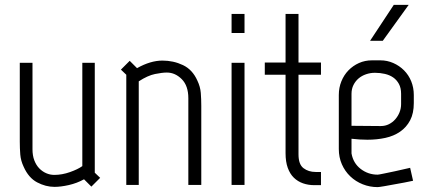

<svg xmlns="http://www.w3.org/2000/svg" viewBox="-20 -757 1759 786"><path d="M77 -74Q65 -99 63 -124.5Q61 -150 61 -177V-500H113V-146Q113 -120 120.5 -100.5Q128 -81 140.5 -68Q153 -55 169 -48Q185 -41 202 -41Q234 -41 266.5 -52.5Q299 -64 317 -77V-500H368V-50L390 -29L354 7L324 -23Q295 -7 262 0.5Q229 8 203 8Q167 8 132 -10.5Q97 -29 77 -74Z M788 -427Q800 -402 802 -376.5Q804 -351 804 -324V0H751V-355Q751 -406 724 -433Q697 -460 663 -460Q644 -460 614.5 -454Q585 -448 548 -424V0H497V-451L475 -472L511 -508L541 -478Q596 -509 645 -509Q690 -509 729 -490.5Q768 -472 788 -427Z M928 -700H981V-622H928ZM928 -500H981V0H928Z M1149 -130V-451H1064V-501H1149V-700H1202V-501H1294V-451H1202V-125Q1202 -84 1222.5 -68.5Q1243 -53 1272 -53H1294V1H1267Q1242 1 1220.5 -6.5Q1199 -14 1183 -29.5Q1167 -45 1158 -70Q1149 -95 1149 -130Z M1537 -241H1539Q1557 -241 1572 -248.5Q1587 -256 1598 -268.5Q1609 -281 1615.5 -297Q1622 -313 1622 -331V-373Q1622 -397 1613 -413.5Q1604 -430 1589.5 -440Q1575 -450 1555.5 -454.5Q1536 -459 1515 -459Q1496 -459 1478.5 -453Q1461 -447 1448 -436Q1435 -425 1427 -409Q1419 -393 1419 -373V-242ZM1367 -368Q1367 -398 1377.5 -424Q1388 -450 1406.5 -469Q1425 -488 1449.5 -499Q1474 -510 1503 -510H1537Q1565 -510 1590 -499Q1615 -488 1634 -469Q1653 -450 1663.5 -424Q1674 -398 1674 -368V-335Q1674 -293 1659 -264.5Q1644 -236 1618 -218Q1592 -200 1557.5 -192.5Q1523 -185 1484 -185Q1468 -185 1452 -186Q1436 -187 1419 -189V-129Q1426 -89 1456.5 -65.5Q1487 -42 1526 -42Q1530 -42 1551.5 -46.5Q1573 -51 1597 -56Q1625 -62 1659 -70L1671 -17Q1634 -9 1604 -4Q1578 1 1554.5 5Q1531 9 1526 9Q1494 9 1465 -2.5Q1436 -14 1414 -35Q1392 -56 1379.5 -84.5Q1367 -113 1367 -147ZM1547 -590H1495L1592 -737H1653Z"/></svg>

Font: Marvel
Style: Regular
Weight: 400
Designer: Carolina Trebol
Foundry: Carolina Trebol
Version: Version 1.001